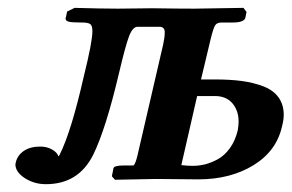

<svg xmlns="http://www.w3.org/2000/svg" viewBox="-20 -454 738 486"><path d="M582 -125Q584 -138.7 584 -146Q584 -173.8 568.4 -192.4Q552.7 -210.9 523.9 -210.9H479L439 -36.1Q454.6 -34.2 467.8 -34.2Q482.9 -34.2 498.3 -37.8Q513.7 -41.5 531 -50.8Q548.3 -60.1 562 -79.1Q575.7 -98.1 582 -125ZM280.8 -267.1Q247.6 -126.5 215.8 -62Q178.7 12.2 96.2 12.2Q66.4 12.2 42.7 -3.2Q19 -18.6 19 -38.1Q19 -39.1 19.5 -40.8Q20 -42.5 20 -43Q23.9 -60.5 40 -71.8Q56.2 -83 82 -83Q99.1 -83 112.1 -75.4Q125 -67.9 127.9 -58.1Q128.4 -58.6 129.4 -60.1Q130.4 -61.5 130.9 -62Q160.6 -121.6 191.9 -259.8Q213.9 -348.1 213.9 -375Q213.9 -389.2 208.3 -393.1Q202.6 -397 188 -397Q163.6 -397 154.8 -398.9Q146 -400.9 146 -407.2Q146 -409.2 147 -411.1L149.9 -424.8L168.9 -434.1Q238.8 -432.1 278.8 -432.1L365.2 -433.1Q430.2 -432.1 472.2 -432.1L596.2 -434.1L604 -423.8L601.1 -409.2Q598.1 -397 568.8 -397H541Q528.8 -397 524.4 -389.6Q520 -382.8 513.2 -355L488.8 -252.9H523.9Q562.5 -252.9 591.8 -249Q621.1 -245.1 646.2 -235.6Q671.4 -226.1 684.8 -207.8Q698.2 -189.5 698.2 -163.1Q698.2 -150.4 693.8 -133.8Q679.7 -71.3 621.3 -35.6Q563 0 481.9 0L375 -1Q360.4 -0.5 323 0Q285.6 0.5 271 1L263.2 -7.8L267.1 -27.8Q268.6 -35.2 293.9 -35.2H317.9Q322.8 -38.6 328.1 -61L393.1 -341.8Q397 -359.4 397 -372.1Q397 -386.2 383.8 -386.2H328.1Q315.9 -386.2 306.6 -362.1Q297.4 -337.9 280.8 -267.1Z"/></svg>

Font: Linux Libertine G
Style: Bold Italic
Weight: 700
Italic angle: -11.5°
Designer: Philipp H. Poll
Foundry: Philipp H. Poll
Version: Version 4.1.0